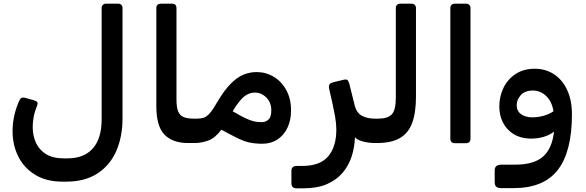

<svg xmlns="http://www.w3.org/2000/svg" viewBox="-20 -770 3169 1039"><path d="M318 213Q231 213 170.5 176Q110 139 79 77Q48 15 48 -60Q48 -138 79 -213Q86 -232 93 -238Q100 -244 114 -241L162 -228Q178 -223 182 -216.5Q186 -210 180 -197Q167 -164 162 -136Q157 -108 157 -83Q157 -35 175 3.5Q193 42 230 64.5Q267 87 325 87H345Q435 87 482.5 33Q530 -21 530 -124V-727Q530 -737 536.5 -743.5Q543 -750 553 -750H620Q630 -750 636.5 -743.5Q643 -737 643 -727V-130Q643 -30 609 47.5Q575 125 507 169Q439 213 338 213Z M1033 4H997Q915 4 870.5 -41Q826 -86 826 -196V-726Q826 -750 852 -750H913Q924 -750 929.5 -743.5Q935 -737 935 -727V-232Q935 -188 944.5 -166Q954 -144 975 -136Q996 -128 1028 -128H1048Q1063 -128 1063 -113V-26Q1063 4 1033 4Z M1391 8Q1358 7 1331 1.5Q1304 -4 1269.5 -20.5Q1235 -37 1178 -68Q1144 -23 1107 -9.5Q1070 4 1033 4Q1018 4 1018 -11V-98Q1018 -128 1048 -128Q1068 -128 1083.5 -133.5Q1099 -139 1115.5 -157.5Q1132 -176 1154 -215Q1193 -281 1228 -316.5Q1263 -352 1297.5 -366Q1332 -380 1369 -380Q1419 -380 1461.5 -354.5Q1504 -329 1529.5 -282Q1555 -235 1555 -172Q1555 -120 1535.5 -78.5Q1516 -37 1479.5 -14Q1443 9 1391 8ZM1394 -109Q1416 -108 1432 -122Q1448 -136 1448 -171Q1449 -214 1422 -241.5Q1395 -269 1359 -269Q1330 -269 1303.5 -249.5Q1277 -230 1239 -168Q1283 -142 1310 -129.5Q1337 -117 1355.5 -113Q1374 -109 1394 -109Z M1584 249Q1557 249 1557 221V154Q1557 128 1587 128H1615Q1712 128 1756 76Q1800 24 1800 -68Q1800 -102 1793.5 -138.5Q1787 -175 1779 -211L1761 -290Q1758 -304 1762.5 -312.5Q1767 -321 1784 -325L1838 -338Q1857 -343 1862.5 -334.5Q1868 -326 1871 -314L1899 -201Q1910 -158 1939.5 -143Q1969 -128 2007 -128H2026Q2043 -128 2043 -113V-26Q2043 4 2013 4Q1973 4 1941.5 -5Q1910 -14 1901 -28Q1899 27 1883 76.5Q1867 126 1834 165Q1801 204 1749 226.5Q1697 249 1623 249Z M2013 4Q1998 4 1998 -11V-98Q1998 -128 2028 -128Q2077 -128 2099.5 -150.5Q2122 -173 2122 -242V-727Q2122 -737 2128.5 -743.5Q2135 -750 2145 -750H2208Q2218 -750 2224.5 -743.5Q2231 -737 2231 -727V-247Q2231 -161 2210.5 -105Q2190 -49 2142.5 -22Q2095 5 2013 4Z M2440 5Q2430 5 2423.5 -1.5Q2417 -8 2417 -18V-727Q2417 -737 2423.5 -743.5Q2430 -750 2440 -750H2503Q2513 -750 2519.5 -743.5Q2526 -737 2526 -727V-18Q2526 -8 2519.5 -1.5Q2513 5 2503 5Z M2692 248Q2675 248 2666 241Q2657 234 2657 214V151Q2657 121 2695 121H2768Q2869 121 2918.5 77.5Q2968 34 2978 -58Q2955 -39 2920.5 -29Q2886 -19 2846 -20Q2794 -22 2757.5 -45.5Q2721 -69 2701.5 -107.5Q2682 -146 2682 -193Q2682 -248 2704.5 -294.5Q2727 -341 2770 -369.5Q2813 -398 2874 -398Q2932 -398 2977.5 -368.5Q3023 -339 3049 -283.5Q3075 -228 3075 -151Q3075 50 2999 149Q2923 248 2759 248ZM2776 -201Q2776 -169 2800 -152Q2824 -135 2860 -135Q2894 -135 2925 -144.5Q2956 -154 2975 -168Q2967 -220 2936 -250Q2905 -280 2864 -280Q2820 -280 2798 -255Q2776 -230 2776 -201Z"/></svg>

Font: Rubik Medium
Style: Regular
Weight: 500
Designer: Hubert and Fischer
Foundry: Hubert and Fischer
Version: Version 2.300; ttfautohint (v1.8.4.7-5d5b);gftools[0.9.30]